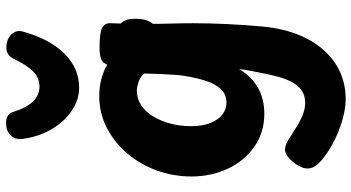

<svg xmlns="http://www.w3.org/2000/svg" viewBox="-290 -620 1188 649"><g transform="rotate(-90 304.5 -295.0)"><path d="M33 -242Q33 -304 53.5 -360Q74 -416 111 -459.5Q148 -503 197.5 -528.5Q247 -554 305 -554Q335 -554 362 -547Q389 -540 411 -527Q417 -543 431 -548Q445 -553 470 -553Q517 -553 534.5 -544.5Q552 -536 551 -516L550 -482Q558 -473 562 -462.5Q566 -452 566 -431Q566 -393 549 -373V-352Q549 -328 550 -302.5Q551 -277 551 -236Q551 -182 548 -120Q545 -58 540 -4Q532 84 499 147.5Q466 211 413.5 245Q361 279 294 279Q266 279 230 269.5Q194 260 157 242Q120 224 87 197Q73 184 66.5 173.5Q60 163 60 149Q60 135 70.5 117.5Q81 100 95.5 87Q110 74 123 74Q133 74 144.5 79Q156 84 166 91Q185 103 204 115Q223 127 243 134.5Q263 142 282 142Q308 142 325.5 129Q343 116 355 91.5Q367 67 374 35Q381 5 384.5 -14Q388 -33 391 -47.5Q394 -62 396 -81Q370 -38 332 -17Q294 4 245 4Q182 4 134 -29.5Q86 -63 59.5 -119Q33 -175 33 -242ZM283 -124Q310 -124 327.5 -142Q345 -160 355.5 -191.5Q366 -223 373 -266Q375 -278 376.5 -298.5Q378 -319 379 -341.5Q380 -364 380.5 -381.5Q381 -399 381 -403Q368 -416 351.5 -421.5Q335 -427 323 -427Q297 -427 275 -413Q253 -399 237 -373.5Q221 -348 212 -314.5Q203 -281 203 -243Q203 -206 213.5 -179Q224 -152 242 -138Q260 -124 283 -124ZM333 -622Q292 -622 254.5 -647.5Q217 -673 192 -716.5Q167 -760 160 -813Q157 -838 172 -853.5Q187 -869 214 -869Q230 -869 239.5 -862Q249 -855 252 -842Q266 -799 287 -777.5Q308 -756 337 -756Q366 -756 387.5 -777Q409 -798 430 -842Q437 -856 446.5 -862Q456 -868 469 -868Q496 -868 512.5 -851.5Q529 -835 523 -813Q498 -722 448.5 -672Q399 -622 333 -622Z"/></g></svg>

Font: Playpen Sans
Style: Bold
Weight: 700
Designer: Laura Meseguer, Veronika Burian, José Scaglione
Foundry: TypeTogether
Version: Version 1.001